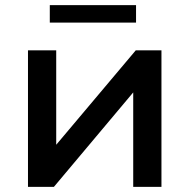

<svg xmlns="http://www.w3.org/2000/svg" viewBox="-20 -728 738 748"><path d="M190 0 499 -368V0H609V-532H509L199 -164V-532H89V0ZM510 -640V-708H174V-640Z"/></svg>

Font: Montserrat-Alt1 SemBd
Style: Regular
Weight: 600
Designer: Differentunic
Foundry: Differentunic
Version: Version 7.222